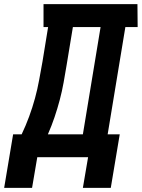

<svg xmlns="http://www.w3.org/2000/svg" viewBox="-57 -755 681 922"><path d="M-37 147 6 -110H47Q67 -152 83 -195.5Q99 -239 111 -283Q123 -327 131 -371Q139 -415 147 -459L174 -625H152V-735H603L604 -625H545L460 -110H518L475 147H341L366 0H122L97 147ZM341 -110 426 -625H293L263 -443Q256 -401 248.5 -359Q241 -317 230 -275.5Q219 -234 205 -192.5Q191 -151 173 -110Z"/></svg>

Font: Iosevka HT Extrabold Extended
Style: Italic
Weight: 800
Width: 7
Italic angle: -9°
Monospace: yes
Designer: Belleve Invis
Foundry: Belleve Invis
Version: Version 32.3.0; ttfautohint (v1.8.4)